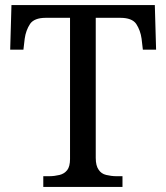

<svg xmlns="http://www.w3.org/2000/svg" viewBox="-20 -734 653 754"><path d="M461 0H150V-42H173C188 -42 201 -44 214 -47C226 -50 236 -56 244 -66C251 -75 255 -90 255 -109V-664H159C130 -664 109 -656 98 -640C87 -623 80 -604 77 -582L72 -539H20L25 -714H588L593 -539H541L536 -582C533 -604 526 -623 515 -640C504 -656 483 -664 453 -664H356V-114C356 -93 360 -78 367 -68C374 -57 384 -50 397 -47C410 -44 423 -42 438 -42H461V0Z"/></svg>

Font: NameLogos Serif
Style: Regular
Weight: 500
Version: Version 0.1